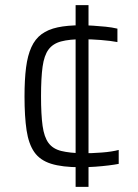

<svg xmlns="http://www.w3.org/2000/svg" viewBox="-20 -716 535 744"><path d="M291 -68Q221 -68 178 -81.5Q135 -95 113 -126.5Q91 -158 83 -211Q75 -264 75 -342Q75 -408 81 -454.5Q87 -501 101.5 -533Q116 -565 141 -583.5Q166 -602 203.5 -610Q241 -618 293 -618Q316 -618 340.5 -616.5Q365 -615 389.5 -612.5Q414 -610 435 -605V-553Q409 -558 371 -561Q333 -564 300 -564Q249 -564 217 -555.5Q185 -547 168 -524Q151 -501 145 -457.5Q139 -414 139 -343Q139 -272 145 -228.5Q151 -185 168 -162Q185 -139 217.5 -131Q250 -123 301 -122Q336 -122 375 -125Q414 -128 440 -135V-81Q425 -78 401 -75Q377 -72 349 -70Q321 -68 291 -68ZM273 8V-696H323V8Z"/></svg>

Font: Saira SemiExpanded Light
Style: Regular
Weight: 300
Width: 6
Designer: Hector Gatti with collaboration of the Omnibus-Type team
Foundry: Omnibus-Type
Version: Version 1.101